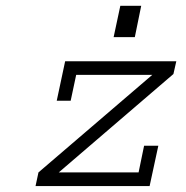

<svg xmlns="http://www.w3.org/2000/svg" viewBox="-20 -626 626 646"><path d="M199.2 -419.9H573.2L563.5 -377L177.7 -45.9H446.3L464.8 -135.7H512.7L483.4 0H99.6L109.4 -45.9L492.2 -374H236.3L217.8 -287.1H170.9ZM362.3 -501 384.8 -606.4H455.1L433.6 -501Z"/></svg>

Font: Thabit-Oblique
Style: Oblique
Weight: 500
Designer: Regenerated by Nadim Shaikli
Foundry: MAK Alagha
Version: 0.01